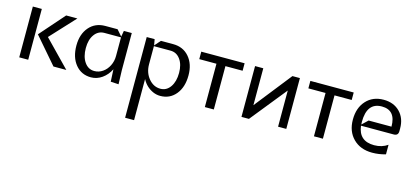

<svg xmlns="http://www.w3.org/2000/svg" viewBox="-51 -693 2674 1241"><g transform="rotate(15 1286.0 -72.5)"><path d="M365 0H279L128 -175L273 -340H348L195 -175ZM50 0V-340H110V0Z M387 -170Q387 -246 427.5 -293Q468 -340 535 -340H617L652 -300L659 -340H712V-92L715 2L662 -1L658 -83Q638 -43 604 -19Q570 5 530 5Q466 5 426.5 -43Q387 -91 387 -170ZM450 -170Q450 -112 475 -76Q500 -40 541 -40Q571 -40 596.5 -57.5Q622 -75 637 -105Q652 -135 652 -170V-295H541Q500 -295 475 -260.5Q450 -226 450 -170Z M812 -340H865L872 -300L907 -340H989Q1056 -340 1096.5 -293Q1137 -246 1137 -170Q1137 -91 1097.5 -43Q1058 5 994 5Q969 5 946 -5Q923 -15 904 -32.5Q885 -50 872 -75V200H812ZM872 -295V-174Q872 -118 904.5 -79Q937 -40 983 -40Q1024 -40 1049 -76Q1074 -112 1074 -170Q1074 -226 1049 -260.5Q1024 -295 983 -295Z M1177 -340H1467V-290H1352V0H1292V-290H1177Z M1537 0V-340H1592V-93L1787 -340H1837V0H1782V-242L1587 0Z M1907 -340H2197V-290H2082V0H2022V-290H1907Z M2297 -170Q2297 -161 2298 -153L2337 -190H2490Q2490 -300 2397 -300Q2297 -300 2297 -170ZM2397 -345Q2465 -345 2506 -303Q2547 -261 2547 -193V-175Q2547 -145 2517 -145H2298Q2310 -45 2412 -45Q2464 -45 2502 -72V-8Q2458 5 2412 5Q2333 5 2285 -43Q2237 -91 2237 -170Q2237 -249 2281 -297Q2325 -345 2397 -345Z"/></g></svg>

Font: Glametrix
Style: Regular
Weight: 500
Designer: gluk
Foundry: gluk
Version: Version 0.40